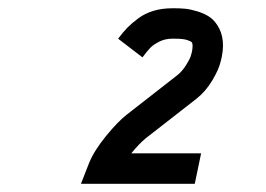

<svg xmlns="http://www.w3.org/2000/svg" viewBox="-20 -723 640 462"><path d="M394.5 -703.1H400.9Q414.1 -703.1 426.3 -701.9Q438.5 -700.7 456.1 -695.3Q473.6 -689.9 486.1 -680.9Q498.5 -671.9 507.6 -654.3Q516.6 -636.7 516.6 -612.8Q516.6 -601.6 513.7 -586.4L511.2 -575.7Q506.8 -556.2 490.7 -529.3Q474.6 -502.4 452.1 -484.9L331.1 -390.6Q314.9 -377.4 295.9 -354H463.9L448.7 -280.8H174.8L194.3 -330.6Q206.1 -359.9 234.6 -395Q263.2 -430.2 285.2 -447.3L407.2 -542.5Q418.9 -551.8 428.7 -567.9Q438.5 -584 439.9 -591.3L441.9 -598.6Q443.4 -606 443.4 -612.8Q443.4 -617.7 441.9 -620.6Q440.4 -623.5 430.4 -626.7Q420.4 -629.9 400.9 -629.9H394.5Q377 -629.9 362.8 -622.6Q348.6 -615.2 341.6 -607.9Q334.5 -600.6 322.8 -585L264.2 -629.9Q275.9 -645.5 286.6 -656.5Q297.4 -667.5 313.2 -679.2Q329.1 -690.9 349.6 -697Q370.1 -703.1 394.5 -703.1Z"/></svg>

Font: Anka/Coder
Style: Italic
Weight: 400
Italic angle: -12°
Monospace: yes
Version: Version 001.100